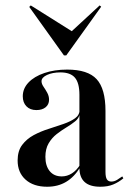

<svg xmlns="http://www.w3.org/2000/svg" viewBox="-20 -688 499 719"><path d="M277.4 -207.3V-333.1Q277.4 -377.4 260.5 -397.2Q243.5 -416.9 206.5 -416.9Q176.6 -416.9 156 -407.3Q135.5 -397.6 135.5 -383.9Q135.5 -374.2 142.7 -363.7Q150 -353.2 156.9 -340.7Q163.7 -328.2 163.7 -314.5Q163.7 -296.8 150.8 -286.3Q137.9 -275.8 116.1 -275.8Q92.7 -275.8 79 -289.9Q65.3 -304 65.3 -327.4Q65.3 -356.5 86.7 -379Q108.1 -401.6 146 -414.5Q183.9 -427.4 231.5 -427.4Q308.9 -427.4 341.9 -391.5Q375 -355.6 375 -272.6V-207.3ZM156.5 11.3Q105.6 11.3 75.8 -15.3Q46 -41.9 46 -87.1Q46 -122.6 62.9 -145.2Q79.8 -167.7 106 -181.9Q132.3 -196 161.7 -205.2Q191.1 -214.5 217.7 -223.8Q244.4 -233.1 261.3 -245.2Q278.2 -257.3 278.2 -277.4V-260.5Q275.8 -245.2 261.3 -233.5Q246.8 -221.8 228.6 -210.9Q210.5 -200 192.3 -185.9Q174.2 -171.8 162.1 -151.2Q150 -130.6 150 -100.8Q150 -66.9 166.1 -47.2Q182.3 -27.4 211.3 -27.4Q231.5 -27.4 249.2 -38.7Q266.9 -50 280.6 -71.8V-62.1Q258.1 -25 227.4 -6.9Q196.8 11.3 156.5 11.3ZM375 -44.4Q375 -25 380.2 -16.5Q385.5 -8.1 396.8 -8.1Q408.1 -8.1 418.5 -14.5Q429 -21 437.9 -27.4L441.9 -20.2Q424.2 -5.6 404 2.8Q383.9 11.3 355.6 11.3Q316.1 11.3 296.8 -6.5Q277.4 -24.2 277.4 -59.7V-207.3H375ZM353.2 -667.7 358.9 -662.9 228.2 -480.6H219.4L89.5 -662.1L95.2 -667.7L264.5 -561.3L236.3 -559.7Z"/></svg>

Font: Playfair 144pt SemiCondensed SemiBold
Style: Regular
Weight: 600
Width: 4
Designer: Claus Eggers Sørensen
Foundry: Claus Eggers Sørensen
Version: Version 2.203